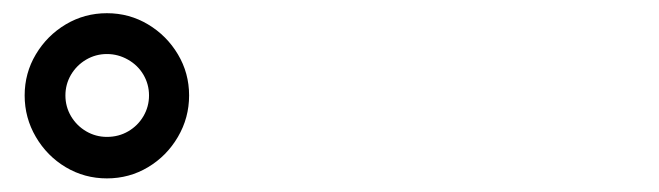

<svg xmlns="http://www.w3.org/2000/svg" viewBox="-20 -838 978 285"><path d="M16.6 -696.3Q16.6 -729.5 33.2 -757.3Q49.8 -785.2 77.6 -801.8Q105.5 -818.4 138.7 -818.4Q171.9 -818.4 199.7 -801.8Q227.5 -785.2 244.1 -757.3Q260.7 -729.5 260.7 -696.3Q260.7 -663.1 244.1 -634.8Q227.5 -606.4 199.7 -589.8Q171.9 -573.2 138.7 -573.2Q105.5 -573.2 77.6 -589.8Q49.8 -606.4 33.2 -634.8Q16.6 -663.1 16.6 -696.3ZM201.2 -696.3Q201.2 -712.9 192.9 -727.1Q184.6 -741.2 169.9 -749.5Q155.3 -757.8 138.7 -757.8Q122.1 -757.8 107.9 -749.5Q93.8 -741.2 85.4 -727.1Q77.1 -712.9 77.1 -696.3Q77.1 -679.7 85.4 -665.5Q93.8 -651.4 107.9 -643.1Q122.1 -634.8 138.7 -634.8Q156.2 -634.8 170.4 -643.1Q184.6 -651.4 192.9 -665.5Q201.2 -679.7 201.2 -696.3Z"/></svg>

Font: Pretendard JP Variable
Style: Regular
Weight: 400
Designer: Base glyphs from Inter by Rasmus Andersson; Hangul glyphs from Noto Sans CJK(Source Han Sans) by Jang Soo-young and Kang
Foundry: Kil Hyung-jin
Version: Version 1.307;Glyphs 3.2 (3192)